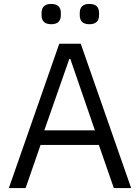

<svg xmlns="http://www.w3.org/2000/svg" viewBox="-20 -955 711 975"><path d="M191 -878V-889Q191 -935 240 -935Q289 -935 289 -889V-878Q289 -832 240 -832Q191 -832 191 -878ZM385 -878V-889Q385 -935 434 -935Q483 -935 483 -889V-878Q483 -832 434 -832Q385 -832 385 -878ZM110 0H25L281 -733H390L646 0H558L482 -219H186ZM332 -656 205 -293H462L337 -656Z"/></svg>

Font: IBM Plex Sans JP
Style: Regular
Weight: 400
Designer: Mike Abbink; Paul van der Laan; Pieter van Rosmalen; Wujin Sim; Yejin Wi; Jinhee Kim; Boomi Park; Yona Kim; Kichan Ma
Foundry: Sandoll Inc.
Version: Version 1.001